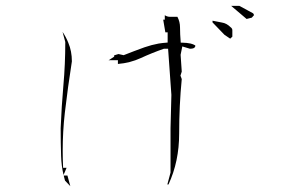

<svg xmlns="http://www.w3.org/2000/svg" viewBox="-20 -706 1040 652"><path d="M196.3 -109.9Q198.2 -101.1 200.7 -92.8L218.8 -73.7L209 -109.9ZM192.9 -193.4Q192.9 -259.3 200.2 -323.2Q210.4 -410.6 224.1 -497.6Q224.1 -532.2 211.9 -561Q204.1 -580.6 192.4 -597.7L201.7 -563.5V-562.5Q201.7 -487.8 195.3 -416.5Q189 -345.2 186 -270.5Q186 -221.7 187.5 -175.8Q188.5 -142.6 195.8 -111.8L206.1 -136.2H194.3Q192.9 -168.5 192.9 -193.4ZM559.1 -120.1 548.3 -79.6H552.2Q588.4 -157.7 588.4 -252.4Q588.4 -347.2 597.2 -437.5L592.8 -449.2L597.2 -462.9L593.3 -520L599.1 -548.3L625 -540.5Q636.7 -540.5 640.6 -544.4Q642.1 -545.9 643.1 -548.3V-551.8Q635.7 -556.2 627.4 -558.1Q613.3 -561 600.6 -561H593.8Q591.3 -590.3 591.3 -613.3Q591.3 -631.8 582.5 -648.9H557.6Q547.9 -648.9 539.6 -654.3V-639.2H534.2L541.5 -596.2H549.3V-561.5Q530.8 -560.1 518.6 -558.1Q494.6 -553.7 470.7 -545.4Q434.1 -532.2 399.9 -518.6L382.3 -522.5L367.7 -518.1V-513.7L348.6 -501L352.1 -501.5H380.4V-488.8Q421.9 -492.2 458 -508.8Q496.1 -526.4 536.6 -540.5H550.8L562 -383.8L559.1 -270.5ZM742.2 -587.9 761.7 -574.7 769 -581.5V-602.5Q769 -604 768.8 -605.5Q768.6 -606.9 768.1 -607.9Q766.6 -611.3 762.2 -614.3Q749.5 -627 733.9 -629.4Q717.3 -632.3 701.7 -635.7V-629.9ZM765.1 -686 817.4 -641.6 835 -646 842.8 -654.8 839.8 -660.6 793 -686Z"/></svg>

Font: Bakudai
Style: ExtraLight
Weight: 200
Version: Version 1.48